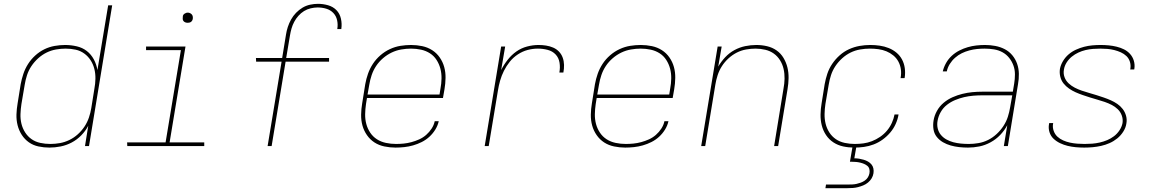

<svg xmlns="http://www.w3.org/2000/svg" viewBox="-20 -763 6040 1003"><path d="M238 8Q209 8 181 2Q153 -4 131 -19.5Q109 -35 94 -58Q79 -81 72 -108.5Q65 -136 66 -165Q67 -194 72 -223L88 -323Q93 -350 102 -377Q111 -404 126.5 -428.5Q142 -453 164 -473Q186 -493 211.5 -505.5Q237 -518 265 -523Q293 -528 320 -528Q351 -528 381 -521Q411 -514 433.5 -496.5Q456 -479 470 -453Q484 -427 489 -397L545 -735H566L445 0H424L441 -106Q427 -79 404.5 -56Q382 -33 354.5 -18.5Q327 -4 297 2Q267 8 238 8ZM243 -11Q268 -11 293 -15.5Q318 -20 342 -31.5Q366 -43 386.5 -61.5Q407 -80 421.5 -102Q436 -124 444.5 -149Q453 -174 457 -199L473 -299Q478 -325 478.5 -351.5Q479 -378 473 -402.5Q467 -427 453.5 -448Q440 -469 420 -483.5Q400 -498 375 -503.5Q350 -509 323 -509Q298 -509 272.5 -504.5Q247 -500 223.5 -488.5Q200 -477 179.5 -458.5Q159 -440 144 -417.5Q129 -395 121 -370Q113 -345 109 -320L92 -220Q88 -194 87 -167.5Q86 -141 92 -116.5Q98 -92 111.5 -71Q125 -50 145 -36Q165 -22 190.5 -16.5Q216 -11 243 -11Z M1047 0H645L644 -19H845L925 -501H743V-520H949L866 -19H1047ZM960 -644Q954 -644 948.5 -646Q943 -648 939 -652.5Q935 -657 934.5 -663.5Q934 -670 935 -676Q935 -681 937.5 -685Q940 -689 944 -691.5Q948 -694 952 -695.5Q956 -697 961 -697Q967 -697 972.5 -694.5Q978 -692 982 -687.5Q986 -683 987 -676.5Q988 -670 987 -664Q986 -659 983.5 -655Q981 -651 977.5 -648.5Q974 -646 969.5 -645Q965 -644 960 -644Z M1378 0 1451 -441H1318L1317 -460H1454L1474 -582Q1477 -602 1483.5 -622Q1490 -642 1500.5 -661Q1511 -680 1526.5 -696Q1542 -712 1560.5 -723Q1579 -734 1600 -738.5Q1621 -743 1641 -743Q1668 -743 1694 -735.5Q1720 -728 1737.5 -710Q1755 -692 1761 -665.5Q1767 -639 1763 -612V-611H1742V-612Q1746 -635 1741 -657.5Q1736 -680 1721 -695.5Q1706 -711 1684.5 -717.5Q1663 -724 1639 -724Q1622 -724 1603 -719.5Q1584 -715 1568 -705Q1552 -695 1539 -680.5Q1526 -666 1517 -649Q1508 -632 1503 -614.5Q1498 -597 1495 -579L1475 -460H1699V-441H1472L1399 0Z M2046 8Q2017 8 1988 2Q1959 -4 1936 -19Q1913 -34 1897 -57Q1881 -80 1873.5 -107Q1866 -134 1866.5 -164Q1867 -194 1872 -223L1888 -323Q1893 -351 1902.5 -378Q1912 -405 1928 -429.5Q1944 -454 1967 -474Q1990 -494 2017 -506.5Q2044 -519 2072 -523.5Q2100 -528 2127 -528Q2157 -528 2185.5 -522Q2214 -516 2237.5 -501Q2261 -486 2277 -463Q2293 -440 2300.5 -413Q2308 -386 2307.5 -356Q2307 -326 2302 -297L2294 -251H1897L1892 -220Q1888 -193 1887.5 -166.5Q1887 -140 1893.5 -115.5Q1900 -91 1914 -70Q1928 -49 1949 -35.5Q1970 -22 1996 -16.5Q2022 -11 2049 -11Q2069 -11 2089 -13Q2109 -15 2129.5 -20.5Q2150 -26 2170 -35Q2190 -44 2206.5 -58.5Q2223 -73 2235 -91.5Q2247 -110 2251 -130H2272Q2267 -107 2254 -86Q2241 -65 2223 -48.5Q2205 -32 2183 -21Q2161 -10 2138 -3.5Q2115 3 2092 5.5Q2069 8 2046 8ZM1900 -269H2276L2281 -300Q2286 -326 2286.5 -353Q2287 -380 2280.5 -404.5Q2274 -429 2260.5 -450Q2247 -471 2226 -484.5Q2205 -498 2179.5 -503.5Q2154 -509 2127 -509Q2102 -509 2076 -504.5Q2050 -500 2026 -488.5Q2002 -477 1981 -459Q1960 -441 1945 -418.5Q1930 -396 1921.5 -370.5Q1913 -345 1909 -320Z M2512 0 2598 -520H2619L2598 -397Q2612 -425 2632 -450.5Q2652 -476 2677.5 -494Q2703 -512 2733.5 -520Q2764 -528 2793 -528Q2813 -528 2832.5 -525Q2852 -522 2869.5 -514.5Q2887 -507 2900 -493.5Q2913 -480 2919.5 -462Q2926 -444 2926.5 -424Q2927 -404 2923 -384H2902Q2907 -410 2903 -435.5Q2899 -461 2882.5 -478.5Q2866 -496 2841 -502.5Q2816 -509 2790 -509Q2763 -509 2736.5 -502Q2710 -495 2685.5 -479Q2661 -463 2643 -440.5Q2625 -418 2612.5 -393Q2600 -368 2592.5 -341.5Q2585 -315 2581 -289L2533 0Z M3246 8Q3217 8 3188 2Q3159 -4 3136 -19Q3113 -34 3097 -57Q3081 -80 3073.5 -107Q3066 -134 3066.5 -164Q3067 -194 3072 -223L3088 -323Q3093 -351 3102.5 -378Q3112 -405 3128 -429.5Q3144 -454 3167 -474Q3190 -494 3217 -506.5Q3244 -519 3272 -523.5Q3300 -528 3327 -528Q3357 -528 3385.5 -522Q3414 -516 3437.5 -501Q3461 -486 3477 -463Q3493 -440 3500.5 -413Q3508 -386 3507.5 -356Q3507 -326 3502 -297L3494 -251H3097L3092 -220Q3088 -193 3087.5 -166.5Q3087 -140 3093.5 -115.5Q3100 -91 3114 -70Q3128 -49 3149 -35.5Q3170 -22 3196 -16.5Q3222 -11 3249 -11Q3269 -11 3289 -13Q3309 -15 3329.5 -20.5Q3350 -26 3370 -35Q3390 -44 3406.5 -58.5Q3423 -73 3435 -91.5Q3447 -110 3451 -130H3472Q3467 -107 3454 -86Q3441 -65 3423 -48.5Q3405 -32 3383 -21Q3361 -10 3338 -3.5Q3315 3 3292 5.5Q3269 8 3246 8ZM3100 -269H3476L3481 -300Q3486 -326 3486.5 -353Q3487 -380 3480.5 -404.5Q3474 -429 3460.5 -450Q3447 -471 3426 -484.5Q3405 -498 3379.5 -503.5Q3354 -509 3327 -509Q3302 -509 3276 -504.5Q3250 -500 3226 -488.5Q3202 -477 3181 -459Q3160 -441 3145 -418.5Q3130 -396 3121.5 -370.5Q3113 -345 3109 -320Z M3643 0 3729 -520H3750L3732 -415Q3747 -441 3768.5 -464Q3790 -487 3817 -501.5Q3844 -516 3873 -522Q3902 -528 3931 -528Q3960 -528 3987.5 -521.5Q4015 -515 4037 -499.5Q4059 -484 4073 -460.5Q4087 -437 4093.5 -410.5Q4100 -384 4099.5 -355Q4099 -326 4094 -297L4045 0H4024L4073 -300Q4078 -326 4078.5 -352Q4079 -378 4073.5 -402.5Q4068 -427 4055 -448Q4042 -469 4022.5 -483Q4003 -497 3978 -503Q3953 -509 3927 -509Q3903 -509 3877.5 -504.5Q3852 -500 3828.5 -488Q3805 -476 3785 -457.5Q3765 -439 3751 -417Q3737 -395 3729 -370.5Q3721 -346 3717 -321L3664 0Z M4443 8Q4413 8 4385 2Q4357 -4 4334 -19Q4311 -34 4295.5 -57Q4280 -80 4273 -107.5Q4266 -135 4266.5 -164.5Q4267 -194 4272 -223L4288 -323Q4293 -351 4302 -378Q4311 -405 4327.5 -429.5Q4344 -454 4366.5 -474Q4389 -494 4415.5 -506Q4442 -518 4470 -523Q4498 -528 4526 -528Q4551 -528 4575.5 -524.5Q4600 -521 4622.5 -512Q4645 -503 4663 -488Q4681 -473 4692 -452.5Q4703 -432 4706.5 -407.5Q4710 -383 4706 -357L4705 -355H4684L4685 -357Q4689 -380 4686 -401.5Q4683 -423 4673 -441.5Q4663 -460 4646.5 -473.5Q4630 -487 4610.5 -495Q4591 -503 4569 -506Q4547 -509 4524 -509Q4499 -509 4473 -504.5Q4447 -500 4423.5 -488.5Q4400 -477 4379.5 -458.5Q4359 -440 4344 -417.5Q4329 -395 4321 -370Q4313 -345 4309 -320L4292 -220Q4288 -194 4287.5 -167.5Q4287 -141 4293 -116.5Q4299 -92 4312.5 -71Q4326 -50 4346.5 -36Q4367 -22 4393 -16.5Q4419 -11 4445 -11Q4468 -11 4490.5 -14Q4513 -17 4535 -25.5Q4557 -34 4577.5 -48Q4598 -62 4613.5 -80.5Q4629 -99 4639 -121Q4649 -143 4653 -165H4674Q4670 -140 4659 -115.5Q4648 -91 4630.5 -70.5Q4613 -50 4591 -34Q4569 -18 4544 -8.5Q4519 1 4493.5 4.5Q4468 8 4443 8ZM4292 220 4295 201H4410Q4421 201 4432.5 200.5Q4444 200 4455 197.5Q4466 195 4477 191Q4488 187 4498 180Q4508 173 4514 163Q4520 153 4522 142Q4524 131 4521.5 120.5Q4519 110 4511 103.5Q4503 97 4493.5 93Q4484 89 4473.5 86.5Q4463 84 4452 83Q4441 82 4430 82H4420L4436 -11H4456L4443 64Q4456 64 4468 66Q4480 68 4492 71.5Q4504 75 4514.5 81Q4525 87 4532.5 96Q4540 105 4542.5 117Q4545 129 4543 142Q4541 156 4533.5 168.5Q4526 181 4514.5 190.5Q4503 200 4489.5 205.5Q4476 211 4462.5 214.5Q4449 218 4435 219Q4421 220 4407 220Z M5037 8Q5013 8 4990.5 5.5Q4968 3 4946.5 -3Q4925 -9 4906 -20Q4887 -31 4873.5 -48Q4860 -65 4856.5 -87.5Q4853 -110 4857 -134Q4861 -159 4874.5 -183.5Q4888 -208 4909.5 -226Q4931 -244 4956 -255Q4981 -266 5007 -272.5Q5033 -279 5059 -281.5Q5085 -284 5111 -284H5271L5278 -326Q5282 -350 5282 -374.5Q5282 -399 5274 -421Q5266 -443 5251.5 -461Q5237 -479 5217 -490Q5197 -501 5173 -505Q5149 -509 5124 -509Q5104 -509 5084 -507Q5064 -505 5043.5 -499.5Q5023 -494 5004.5 -485Q4986 -476 4969.5 -461.5Q4953 -447 4941.5 -428.5Q4930 -410 4926 -390H4905Q4910 -412 4922 -433.5Q4934 -455 4952 -471.5Q4970 -488 4991.5 -499Q5013 -510 5035.5 -516.5Q5058 -523 5080.5 -525.5Q5103 -528 5126 -528Q5153 -528 5179.5 -523Q5206 -518 5229 -506Q5252 -494 5268.5 -474Q5285 -454 5293.5 -429.5Q5302 -405 5302.5 -377.5Q5303 -350 5298 -323L5245 0H5224L5242 -109Q5227 -81 5205 -58Q5183 -35 5154.5 -19.5Q5126 -4 5096 2Q5066 8 5037 8ZM5041 -11Q5066 -11 5092 -15.5Q5118 -20 5142 -32Q5166 -44 5186.5 -63Q5207 -82 5222 -105Q5237 -128 5245 -153Q5253 -178 5257 -203L5268 -265H5111Q5088 -265 5064 -263Q5040 -261 5016.5 -255.5Q4993 -250 4970 -240.5Q4947 -231 4927 -215.5Q4907 -200 4894.5 -178Q4882 -156 4878 -133Q4874 -112 4878.5 -92.5Q4883 -73 4895 -58.5Q4907 -44 4924 -34.5Q4941 -25 4960 -20Q4979 -15 4999.5 -13Q5020 -11 5041 -11Z M5644 8Q5622 8 5600 6Q5578 4 5557.5 -1Q5537 -6 5518 -15Q5499 -24 5484 -38Q5469 -52 5462.5 -72.5Q5456 -93 5460 -115L5461 -120H5482L5481 -116Q5478 -97 5484.5 -79Q5491 -61 5504 -49Q5517 -37 5534 -29.5Q5551 -22 5569.5 -18Q5588 -14 5607.5 -12.5Q5627 -11 5646 -11Q5666 -11 5685.5 -12.5Q5705 -14 5725 -18.5Q5745 -23 5764 -31Q5783 -39 5799.5 -51.5Q5816 -64 5828 -82Q5840 -100 5844 -120Q5847 -141 5840 -160Q5833 -179 5819 -192.5Q5805 -206 5787.5 -215Q5770 -224 5751 -230.5Q5732 -237 5712.5 -242.5Q5693 -248 5674 -254Q5655 -260 5636 -266.5Q5617 -273 5599 -281Q5581 -289 5564.5 -300.5Q5548 -312 5536 -327Q5524 -342 5519 -362Q5514 -382 5517 -403Q5521 -424 5533 -444Q5545 -464 5562.5 -479Q5580 -494 5601 -503.5Q5622 -513 5643 -518.5Q5664 -524 5686 -526Q5708 -528 5729 -528Q5751 -528 5772 -526Q5793 -524 5813.5 -519Q5834 -514 5852 -505Q5870 -496 5883.5 -481Q5897 -466 5903 -446Q5909 -426 5906 -405L5905 -400H5884L5885 -404Q5888 -423 5882.5 -440.5Q5877 -458 5864.5 -470Q5852 -482 5835.5 -489.5Q5819 -497 5801 -501.5Q5783 -506 5765 -507.5Q5747 -509 5728 -509Q5709 -509 5689.5 -507.5Q5670 -506 5651 -501.5Q5632 -497 5613.5 -488.5Q5595 -480 5579 -467Q5563 -454 5552 -436.5Q5541 -419 5538 -400Q5534 -379 5541 -360Q5548 -341 5562.5 -327.5Q5577 -314 5594.5 -305Q5612 -296 5631 -289.5Q5650 -283 5669.5 -277.5Q5689 -272 5708 -266Q5727 -260 5746 -253.5Q5765 -247 5783 -239Q5801 -231 5817 -220Q5833 -209 5845 -193.5Q5857 -178 5862.5 -158Q5868 -138 5864 -117Q5861 -96 5848 -75.5Q5835 -55 5816.5 -40Q5798 -25 5776.5 -15.5Q5755 -6 5732.5 -1Q5710 4 5688 6Q5666 8 5644 8Z"/></svg>

Font: Iosevka Thin Extended Oblique
Style: Regular
Weight: 100
Width: 7
Italic angle: -9°
Monospace: yes
Designer: Belleve Invis
Foundry: Belleve Invis
Version: Version 32.5.0; ttfautohint (v1.8.4)